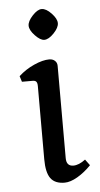

<svg xmlns="http://www.w3.org/2000/svg" viewBox="-50 -688 382 733"><g transform="rotate(-5 141.0 -321.0)"><path d="M83 -596Q83 -613 102.5 -634Q122 -655 138 -655Q155 -655 175 -634Q195 -613 195 -596Q195 -579 175 -558Q155 -537 138 -537Q123 -537 103 -558Q83 -579 83 -596ZM98 -83V-363Q98 -375 94 -380Q90 -385 80 -385H39L32 -407Q58 -431 91.5 -446Q125 -461 150 -461Q163 -461 171.5 -453.5Q180 -446 180 -434V-80Q180 -49 207 -49Q228 -49 253 -68L270 -45Q245 -19 217.5 -3Q190 13 168 13Q131 13 114.5 -9.5Q98 -32 98 -83Z"/></g></svg>

Font: Kurale
Style: Regular
Weight: 400
Designer: Eduardo Rodriguez Tunni
Foundry: Eduardo Rodriguez Tunni
Version: Version 2.000